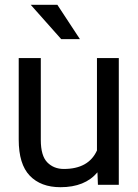

<svg xmlns="http://www.w3.org/2000/svg" viewBox="-20 -770 575 800"><path d="M108 -750H219L313 -607H235ZM475 0H388L386 -52Q334 10 232 10Q150 10 104 -38Q58 -86 58 -188V-528H150V-187Q150 -121 177 -93.5Q204 -66 246 -66Q349 -66 384 -143V-528H475Z"/></svg>

Font: Freesentation 5 Medium
Style: Regular
Weight: 500
Designer: glyphs from Roboto by Christian Robertson / Hangul glyphs from Noto Sans CJK(Source Han Sans) by Jang Soo-young and Kang
Foundry: PT&
Version: Version 2.001